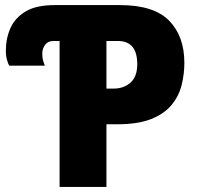

<svg xmlns="http://www.w3.org/2000/svg" viewBox="-20 -734 780 754"><path d="M214 0V-573H190Q168 -573 157 -558Q146 -543 146 -523Q146 -506 149.5 -495Q153 -484 156 -476H16Q12 -484 7.5 -499Q3 -514 3 -535Q3 -583 21 -623.5Q39 -664 80.5 -689Q122 -714 195 -714H451Q584 -714 644 -653Q704 -592 704 -487Q704 -442 693 -399Q682 -356 653.5 -321.5Q625 -287 573.5 -266.5Q522 -246 441 -246H398V0ZM398 -386H425Q466 -386 492.5 -409.5Q519 -433 519 -482Q519 -573 443 -573H398Z"/></svg>

Font: Noto Sans Disp ExtBd
Style: Regular
Weight: 800
Designer: Monotype Design Team
Foundry: Monotype Imaging Inc.
Version: Version 2.000;GOOG;noto-source:20170915:90ef993387c0; ttfaut